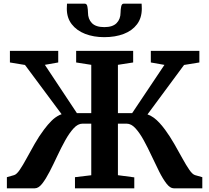

<svg xmlns="http://www.w3.org/2000/svg" viewBox="-20 -1018 1131 1038"><path d="M17.2 0V-60.1L56.1 -71.2Q70 -75.1 87.1 -100.3Q104.2 -125.5 124.2 -162.6Q144.3 -199.6 167.7 -240.7Q191.1 -281.7 217.7 -317.1Q237.5 -343.9 258.2 -364.5Q278.9 -385.2 302.2 -396.2Q325.6 -407.3 352.3 -404.6L352.5 -347.5L115.1 -666.8L33.6 -680.3V-743H294.8V-680.3L222.5 -667.5L395.8 -406.3H473.4V-667.5L391.7 -680.3V-743H699.9V-680.3L617.5 -667.5V-406.3H694.4L869 -667.2L795.4 -680.3V-743H1057.8V-680.3L975 -666.8L738.7 -347.1L738.1 -403.6Q758.1 -405.8 776.2 -400Q794.2 -394.1 810.7 -382Q827.2 -370 842.5 -353.3Q857.7 -336.7 872.3 -317Q898.5 -281.2 922.1 -240.2Q945.6 -199.1 965.9 -162.1Q986.2 -125.1 1003.4 -100.1Q1020.6 -75.1 1034.6 -71.2L1073.7 -60.1V0H919.1Q899.9 0 880.2 -25.3Q860.6 -50.6 840.6 -90.3Q820.6 -129.9 799.8 -174.7Q779 -219.6 757.3 -259.2Q735.7 -298.8 712.6 -324.1Q689.5 -349.5 664.7 -349.5H617.5V-70.9L706 -59.1V0H385.3V-60.1L473.4 -70.6V-349.5H425.8Q401.1 -349.5 377.9 -324.1Q354.7 -298.8 332.7 -259.2Q310.7 -219.6 289.7 -174.7Q268.8 -129.9 248.4 -90.3Q228 -50.6 208.2 -25.3Q188.3 0 168.5 0ZM439.1 -998Q449.9 -998 452.7 -981.2Q455.6 -964.3 455.6 -950.6Q455.6 -914.9 476.8 -893.2Q498.1 -871.4 543.9 -871.4Q589.3 -871.4 610.5 -893.2Q631.8 -914.9 631.8 -950.6Q631.8 -964.3 634.8 -981.2Q637.9 -998 647.9 -998H745.6Q745.9 -991.6 746.2 -984.8Q746.6 -978 746.6 -971Q746.6 -920.9 720.6 -886.5Q694.6 -852.1 648.9 -834.6Q603.3 -817.1 543.5 -817.1Q486.3 -817.1 440.4 -834.8Q394.6 -852.6 367.9 -887Q341.2 -921.4 341.2 -971Q341.2 -978 341.7 -984.8Q342.2 -991.6 342.2 -998Z"/></svg>

Font: Merriweather 7pt Light
Style: Regular
Weight: 300
Designer: Eben Sorkin
Foundry: Eben Sorkin
Version: Version 2.200;gftools[0.9.31]